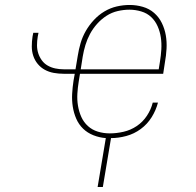

<svg xmlns="http://www.w3.org/2000/svg" viewBox="-20 -548 790 773"><path d="M373 205 406 8Q380 6 356 -3.5Q332 -13 314.5 -30Q297 -47 287 -70Q277 -93 273 -118.5Q269 -144 270.5 -170.5Q272 -197 276 -223L281 -251H236Q216 -251 196.5 -254.5Q177 -258 160.5 -267Q144 -276 132 -290.5Q120 -305 114 -323Q108 -341 108 -361Q108 -381 111 -401L114 -416H135L132 -401Q129 -383 129 -366Q129 -349 134 -333.5Q139 -318 148.5 -305Q158 -292 172 -284Q186 -276 202.5 -272.5Q219 -269 236 -269H284L293 -323Q297 -349 304.5 -374.5Q312 -400 325.5 -423.5Q339 -447 358 -467.5Q377 -488 400.5 -502Q424 -516 450 -522Q476 -528 502 -528Q529 -528 555 -520.5Q581 -513 600.5 -496Q620 -479 631.5 -455.5Q643 -432 647.5 -406Q652 -380 650.5 -352Q649 -324 644 -297L637 -251H302L297 -220Q293 -196 291.5 -171Q290 -146 294 -122Q298 -98 307.5 -77Q317 -56 334 -40.5Q351 -25 374 -18Q397 -11 422 -11Q449 -11 477.5 -17.5Q506 -24 530.5 -40.5Q555 -57 571.5 -82Q588 -107 595 -135H616Q608 -104 590.5 -76Q573 -48 546.5 -28.5Q520 -9 488.5 -0.5Q457 8 427 8L394 205ZM619 -269 624 -300Q628 -324 629.5 -349Q631 -374 627.5 -397.5Q624 -421 614.5 -442.5Q605 -464 588.5 -479.5Q572 -495 548.5 -502Q525 -509 501 -509Q478 -509 454 -503.5Q430 -498 409 -484.5Q388 -471 371 -452Q354 -433 342.5 -411.5Q331 -390 324 -367Q317 -344 313 -320L305 -269Z"/></svg>

Font: Iosevka Etoile Thin Oblique
Style: Regular
Weight: 100
Italic angle: -9°
Designer: Belleve Invis
Foundry: Belleve Invis
Version: Version 15.5.2; ttfautohint (v1.8.4)